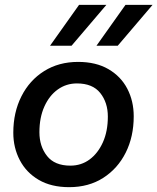

<svg xmlns="http://www.w3.org/2000/svg" viewBox="-20 -765 651 794"><path d="M266 9Q192 9 140.5 -21Q89 -51 62 -102.5Q35 -154 35 -216Q35 -300 68.5 -366.5Q102 -433 162.5 -471Q223 -509 303 -509Q377 -509 428.5 -479Q480 -449 506.5 -398Q533 -347 533 -284Q533 -200 500 -134Q467 -68 407 -29.5Q347 9 266 9ZM271 -80Q316 -80 350.5 -105.5Q385 -131 405.5 -176.5Q426 -222 426 -283Q426 -341 394.5 -380.5Q363 -420 298 -420Q254 -420 219 -395Q184 -370 163.5 -324.5Q143 -279 143 -218Q143 -160 174.5 -120Q206 -80 271 -80ZM379 -576 499 -745H611L467 -576ZM187 -576 307 -745H420L276 -576Z"/></svg>

Font: Prodigy Sans Medium
Style: Italic
Weight: 500
Italic angle: -13°
Designer: Wei Huang
Foundry: Wei Huang
Version: Version 1.003; ttfautohint (v1.8.3)